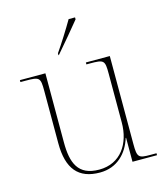

<svg xmlns="http://www.w3.org/2000/svg" viewBox="-115 -855 826 953"><g transform="rotate(-15 298.5 -378.0)"><path d="M232 -616V-606H234C273 -651 332 -721 360 -756V-766H327C301 -721 260 -656 232 -616ZM281 10C370 10 425 -49 448 -123H450V0H576V-10H544C484 -10 477 -15 477 -84V-536H354V-526H372C445 -526 449 -522 449 -452V-202C449 -94 392 -5 281 -5C172 -5 146 -76 146 -181V-536H15V-526H41C114 -526 118 -522 118 -452V-184C118 -52 171 10 281 10Z"/></g></svg>

Font: Noto Serif Display Thin
Style: Regular
Weight: 100
Designer: Monotype Design Team
Foundry: Monotype Imaging Inc.
Version: Version 2.009